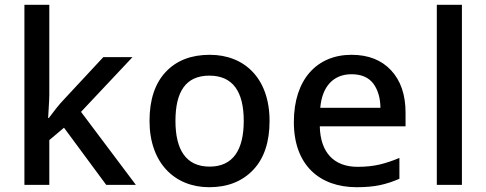

<svg xmlns="http://www.w3.org/2000/svg" viewBox="-20 -780 2052 810"><path d="M188 -759.8H83V0H188V-189L250 -241.2L428.2 0H553.2L321.8 -308.1L539.1 -539.1H416L251 -361.8C240.7 -351.6 229.5 -337.9 216.3 -321.8C203.1 -305.2 193.4 -292 186 -282.2H183.1C184.1 -309.6 188 -354.5 188 -379.9Z M1117.2 -270C1117.2 -449.2 1011.7 -548.8 865.2 -548.8C786.6 -548.8 724.6 -524.9 679.2 -476.6C633.8 -428.2 610.8 -359.4 610.8 -270C610.8 -92.3 717.3 9.8 862.3 9.8C939.9 9.8 1002 -14.6 1048.3 -63.5C1094.2 -111.8 1117.2 -180.7 1117.2 -270ZM720.2 -270C720.2 -392.6 763.2 -460.9 863.3 -460.9C962.9 -460.9 1008.3 -392.6 1008.3 -270C1008.3 -148.9 963.9 -77.1 864.3 -77.1C764.2 -77.1 720.2 -148.9 720.2 -270Z M1462.9 -548.8C1317.9 -548.8 1219.7 -445.8 1219.7 -265.1C1219.7 -83.5 1328.1 9.8 1484.9 9.8C1522.9 9.8 1555.7 6.8 1583 1C1610.4 -4.9 1637.7 -13.7 1665 -25.9V-113.8C1636.2 -101.6 1608.4 -92.3 1581.5 -85.9C1554.7 -79.6 1523.4 -76.2 1488.8 -76.2C1389.2 -76.2 1331.5 -136.2 1329.1 -247.1H1690.9V-305.2C1690.9 -380.4 1670.4 -439.9 1629.9 -483.4C1589.4 -526.9 1533.7 -548.8 1462.9 -548.8ZM1462.9 -466.8C1504.4 -466.8 1534.7 -453.6 1554.7 -427.7C1574.2 -401.4 1584.5 -367.2 1585 -325.2H1331.1C1338.9 -415.5 1386.7 -466.8 1462.9 -466.8Z M1928.7 -759.8H1822.8V0H1928.7Z"/></svg>

Font: Noto Reveo Sans
Style: Regular
Weight: 500
Designer: Monotype Design Team
Foundry: Monotype Imaging Inc.
Version: Version 2.007